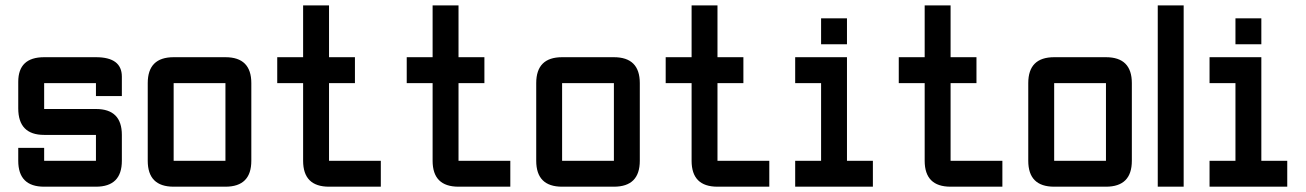

<svg xmlns="http://www.w3.org/2000/svg" viewBox="-20 -704 4923 724"><path d="M48.8 -146.5H146.5V-97.7H341.8V-195.3H146.5Q48.8 -195.3 48.8 -295.4V-395.5Q48.8 -488.3 146.5 -488.3H341.8Q439.5 -488.3 439.5 -415V-341.8H341.8V-390.6H146.5V-293H341.8Q439.5 -293 439.5 -195.3V-97.7Q439.5 0 341.8 0H146.5Q48.8 0 48.8 -97.7Z M830.1 0H634.8Q537.1 0 537.1 -97.7V-390.6Q537.1 -488.3 634.8 -488.3H830.1Q927.7 -488.3 927.7 -390.6V-97.7Q927.7 0 830.1 0ZM830.1 -97.7V-390.6H634.8V-97.7Z M1220.7 0Q1123 0 1123 -97.7V-390.6H1025.4V-488.3H1123V-683.6H1220.7V-488.3H1318.4V-390.6H1220.7V-97.7H1416V0Z M1709 0Q1611.3 0 1611.3 -97.7V-390.6H1513.7V-488.3H1611.3V-683.6H1709V-488.3H1806.6V-390.6H1709V-97.7H1904.3V0Z M2294.9 0H2099.6Q2002 0 2002 -97.7V-390.6Q2002 -488.3 2099.6 -488.3H2294.9Q2392.6 -488.3 2392.6 -390.6V-97.7Q2392.6 0 2294.9 0ZM2294.9 -97.7V-390.6H2099.6V-97.7Z M2685.5 0Q2587.9 0 2587.9 -97.7V-390.6H2490.2V-488.3H2587.9V-683.6H2685.5V-488.3H2783.2V-390.6H2685.5V-97.7H2880.9V0Z M3076.2 -537.1V-634.8H3173.8V-537.1ZM2978.5 0V-97.7H3076.2V-390.6H2978.5V-488.3H3173.8V-97.7H3271.5V0Z M3564.5 0Q3466.8 0 3466.8 -97.7V-390.6H3369.1V-488.3H3466.8V-683.6H3564.5V-488.3H3662.1V-390.6H3564.5V-97.7H3759.8V0Z M4150.4 0H3955.1Q3857.4 0 3857.4 -97.7V-390.6Q3857.4 -488.3 3955.1 -488.3H4150.4Q4248 -488.3 4248 -390.6V-97.7Q4248 0 4150.4 0ZM4150.4 -97.7V-390.6H3955.1V-97.7Z M4345.7 -683.6H4443.4V0H4345.7Z M4638.7 -537.1V-634.8H4736.3V-537.1ZM4541 0V-97.7H4638.7V-390.6H4541V-488.3H4736.3V-97.7H4834V0Z"/></svg>

Font: BabelStone Runic Beagnoth
Style: Regular
Weight: 400
Designer: Andrew West
Foundry: BabelStone
Version: Version 7.004;November 9, 2023